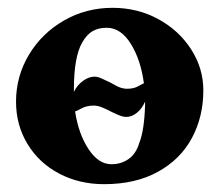

<svg xmlns="http://www.w3.org/2000/svg" viewBox="-20 -457 561 491"><path d="M21 -197Q21 -262 54 -317Q87 -372 143.5 -404.5Q200 -437 268 -437Q332 -437 385 -408Q438 -379 469 -330.5Q500 -282 500 -226Q500 -159 471 -104.5Q442 -50 384.5 -18Q327 14 246 14Q183 14 131.5 -13Q80 -40 50.5 -88.5Q21 -137 21 -197ZM222 -261Q229 -261 239.5 -256.5Q250 -252 260 -247Q262 -246 276.5 -238Q291 -230 305 -230Q322 -230 333.5 -236.5Q345 -243 348 -244Q340 -304 314.5 -345Q289 -386 253 -386Q232 -386 217 -377.5Q202 -369 190 -348Q169 -311 169 -229V-222Q177 -239 192 -250Q207 -261 222 -261ZM336 -91Q349 -123 351 -188V-197Q343 -179 330 -168.5Q317 -158 303 -158Q294 -158 281.5 -163.5Q269 -169 265 -171Q254 -177 242 -182Q230 -187 220 -187Q202 -187 189 -180Q176 -173 172 -172Q181 -114 206.5 -75.5Q232 -37 265 -37Q290 -37 309 -50.5Q328 -64 336 -91Z"/></svg>

Font: EB Garamond ExtraBold
Style: Regular
Weight: 800
Designer: Georg Duffner and Octavio Pardo
Foundry: Georg Duffner
Version: Version 1.000